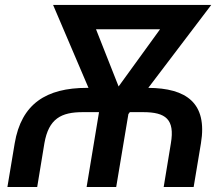

<svg xmlns="http://www.w3.org/2000/svg" viewBox="-20 -747 893 767"><path d="M128.6 0 157.3 -174.4C174.4 -273.4 224.8 -299 310.7 -299H375L375.4 -297.9L326 0H444.2L492.9 -291.2L498.6 -299H551.5C642 -299 679 -270.6 662.6 -174.4L633.9 0H753.6L782.7 -174.4C809.7 -336.6 723.4 -394.9 572.4 -396L823.9 -727.3H192.1L333.5 -396H327.4C164.8 -396 65.3 -332.4 38.7 -174.4L9.6 0ZM363.6 -630H619.3L453.8 -401.6Z"/></svg>

Font: Magic Ui Pro Medium
Style: Italic
Weight: 500
Italic angle: -9.39999°
Designer: Stefan Endress, Andreas Faust
Version: Version 1.000;FEAKit 1.0